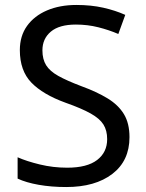

<svg xmlns="http://www.w3.org/2000/svg" viewBox="-20 -744 589 774"><path d="M502 -191Q502 -96 433 -43Q364 10 247 10Q187 10 136 1Q85 -8 51 -24V-110Q87 -94 140.5 -81Q194 -68 251 -68Q331 -68 371.5 -99Q412 -130 412 -183Q412 -218 397 -242Q382 -266 345.5 -286.5Q309 -307 244 -330Q153 -363 106.5 -411Q60 -459 60 -542Q60 -599 89 -639.5Q118 -680 169.5 -702Q221 -724 288 -724Q347 -724 396 -713Q445 -702 485 -684L457 -607Q420 -623 376.5 -634Q333 -645 286 -645Q219 -645 185 -616.5Q151 -588 151 -541Q151 -505 166 -481Q181 -457 215 -438Q249 -419 307 -397Q370 -374 413.5 -347.5Q457 -321 479.5 -284Q502 -247 502 -191Z"/></svg>

Font: Noto Sans Khudawadi
Style: Regular
Weight: 400
Designer: Monotype Design Team
Foundry: Monotype Imaging Inc.
Version: Version 2.003; ttfautohint (v1.8.4.7-5d5b)